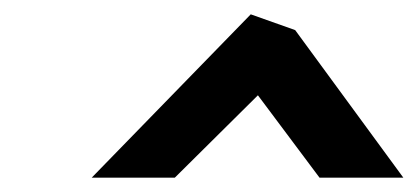

<svg xmlns="http://www.w3.org/2000/svg" viewBox="-20 -814 583 268"><path d="M108 -566H224L340 -681L426 -566H543L392 -772L330 -794Z"/></svg>

Font: Bluebird
Style: Obl
Weight: 400
Designer: Jasper
Foundry: Cannot Into Space Fonts
Version: Version 0.98